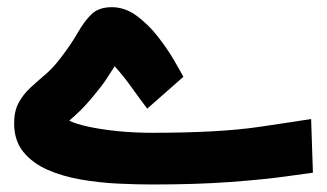

<svg xmlns="http://www.w3.org/2000/svg" viewBox="-20 -504 892 524"><path d="M381.8 -207.5Q360.4 -235.8 339.1 -265.6Q317.9 -295.4 293 -323.2Q280.8 -304.2 269.8 -287.4Q258.8 -270.5 238.8 -246.6Q214.4 -216.8 196.8 -200Q179.2 -183.1 168.9 -174.8Q186 -166 220.5 -158.4Q254.9 -150.9 300.3 -146.2Q345.7 -141.6 394.5 -141.6Q578.1 -141.6 687.3 -157.7Q796.4 -173.8 829.1 -179.2L834 -32.7Q815.4 -30.3 757.8 -22.2Q700.2 -14.2 608.6 -7.3Q517.1 -0.5 395.5 -0.5Q352.5 -0.5 302 -2.9Q251.5 -5.4 201.4 -13.9Q151.4 -22.5 110.1 -40.5Q68.8 -58.6 43.7 -89.4Q18.6 -120.1 18.6 -167.5Q18.6 -200.7 30.8 -223.4Q43 -246.1 62.5 -264.2Q82 -282.2 103.5 -300.5Q125 -318.8 143.1 -342.8Q173.8 -382.3 192.1 -414.6Q210.4 -446.8 230.2 -465.6Q250 -484.4 285.2 -484.4Q321.3 -484.4 353.3 -460.7Q385.3 -437 411.1 -403.8Q437 -370.6 454.8 -339.8Q472.7 -309.1 480.5 -294.4Z"/></svg>

Font: Vazir Black FD-WOL
Style: Black-FD-WOL
Weight: 900
Designer: Saber Rastikerdar
Foundry: Saber Rastikerdar
Version: Version 30.0.0